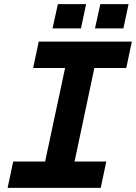

<svg xmlns="http://www.w3.org/2000/svg" viewBox="-20 -912 660 932"><path d="M17 0 44 -128H199L296 -582H141L168 -710H620L593 -582H438L342 -128H496L469 0ZM235 -774 261 -892H398L373 -774ZM441 -774 467 -892H604L579 -774Z"/></svg>

Font: Geist Mono
Style: Bold Italic
Weight: 700
Italic angle: -12°
Monospace: yes
Designer: Basement.studio, Andrés Briganti, Mateo Zaragoza
Foundry: Basement.studio, Vercel, Andrés Briganti, Guido Ferreyra, Mateo Zaragoza
Version: Version 1.500; ttfautohint (v1.8.4.7-5d5b)